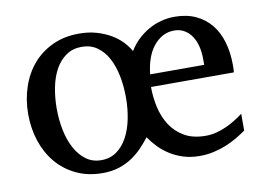

<svg xmlns="http://www.w3.org/2000/svg" viewBox="-61 -585 942 687"><g transform="rotate(-10 410.0 -241.0)"><path d="M786.1 -289.1V-275.9Q786.1 -268.1 785.2 -261.2H483.9Q483.9 -223.6 492.2 -186.8Q500.5 -149.9 519.5 -120.6Q538.6 -91.3 569.8 -73.2Q601.1 -55.2 647 -55.2Q667.5 -55.2 686.8 -60.3Q706.1 -65.4 723.6 -73.5Q741.2 -81.5 756.6 -91.3Q772 -101.1 785.2 -110.8V-49.8Q769.5 -38.6 751 -27.6Q732.4 -16.6 710.9 -7.8Q689.5 1 665 6.6Q640.6 12.2 613.8 12.2Q580.1 12.2 553 3.4Q525.9 -5.4 504.2 -19.5Q482.4 -33.7 465.8 -51.3Q449.2 -68.8 437 -86.9Q422.9 -68.4 406 -50.8Q389.2 -33.2 367.9 -19Q346.7 -4.9 320.3 3.7Q293.9 12.2 261.2 12.2Q207 12.2 164.8 -8.1Q122.6 -28.3 93.5 -63Q64.5 -97.7 49.3 -143.8Q34.2 -189.9 34.2 -241.2Q34.2 -293 49.6 -339.1Q64.9 -385.3 94.2 -419.7Q123.5 -454.1 166.3 -474.1Q209 -494.1 263.2 -494.1Q297.9 -494.1 326.9 -485.6Q356 -477.1 378.7 -463.6Q401.4 -450.2 417.5 -433.1Q433.6 -416 442.9 -398.9Q456.1 -420.9 474.4 -438.5Q492.7 -456.1 514.2 -468.5Q535.6 -481 560.1 -487.5Q584.5 -494.1 609.9 -494.1Q653.3 -494.1 686.3 -479Q719.2 -463.9 741.5 -436.8Q763.7 -409.7 774.9 -371.8Q786.1 -334 786.1 -289.1ZM389.2 -238.8Q389.2 -281.7 381.6 -319.3Q374 -356.9 358.6 -385Q343.3 -413.1 319.8 -429.4Q296.4 -445.8 264.2 -445.8Q231.4 -445.8 207.5 -429.2Q183.6 -412.6 168.2 -384.8Q152.8 -356.9 145.5 -320.3Q138.2 -283.7 138.2 -244.1Q138.2 -202.1 146 -164.3Q153.8 -126.5 169.7 -97.4Q185.5 -68.4 209 -51.3Q232.4 -34.2 264.2 -34.2Q295.9 -34.2 319.6 -51Q343.3 -67.9 358.6 -96.2Q374 -124.5 381.6 -161.6Q389.2 -198.7 389.2 -238.8ZM685.1 -328.1Q685.1 -352.5 679.7 -374Q674.3 -395.5 663.6 -411.4Q652.8 -427.2 637 -436.5Q621.1 -445.8 600.1 -445.8Q576.2 -445.8 556.9 -434.8Q537.6 -423.8 523.2 -405Q508.8 -386.2 500.2 -360.8Q491.7 -335.4 488.8 -306.2H685.1Z"/></g></svg>

Font: Charis SIL Am
Style: Regular
Weight: 400
Foundry: SIL International
Version: Version 5.000